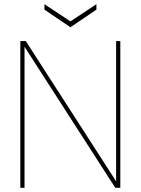

<svg xmlns="http://www.w3.org/2000/svg" viewBox="-20 -896 671 916"><path d="M77 0V-700H103L534 -31V-700H554V0H530L97 -673V0ZM316 -766 192 -850V-876L316 -794L440 -876V-850Z"/></svg>

Font: DM Sans 12pt Thin
Style: Regular
Weight: 250
Version: Version 4.004;gftools[0.9.30]